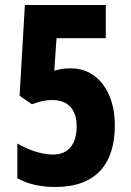

<svg xmlns="http://www.w3.org/2000/svg" viewBox="-20 -734 521 764"><path d="M264 -462C247 -462 225 -461 196 -453L205 -582H401V-714H79L58 -353L107 -319C135 -330 162 -336 187 -336C252 -336 285 -298 285 -231C285 -161 253 -119 191 -119C146 -119 93 -137 49 -163V-25C91 -1 141 10 201 10C360 10 437 -80 437 -236C437 -370 366 -462 264 -462Z"/></svg>

Font: Noto Sans Arabic UI ExtraCondensed Extra
Style: Regular
Weight: 800
Width: 3
Designer: Nadine Chahine - Monotype Design Team
Foundry: Monotype Imaging Inc.
Version: Version 1.900